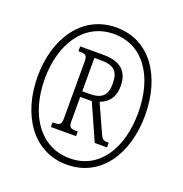

<svg xmlns="http://www.w3.org/2000/svg" viewBox="-132 -841 920 967"><g transform="rotate(20 328.5 -357.5)"><path d="M329 10C511 10 616 -151 616 -358C616 -563 513 -725 330 -725C148 -725 40 -563 40 -358C40 -156 145 10 329 10ZM332 -25C174 -25 78 -166 78 -359C78 -548 171 -690 330 -690C488 -690 579 -551 579 -358C579 -166 489 -25 332 -25ZM190 -141H325V-166H315C290 -166 277 -170 277 -201V-334H339L425 -141H491V-166C463 -166 456 -170 446 -192L377 -344C412 -358 450 -384 450 -454C450 -533 406 -573 316 -573H190V-547H199C225 -547 237 -543 237 -512V-201C237 -170 225 -166 199 -166H190ZM315 -364H277V-543H313C382 -543 408 -517 408 -453C408 -394 387 -364 315 -364Z"/></g></svg>

Font: Noto Serif Hebrew ExtraCondensed Light
Style: Regular
Weight: 300
Width: 2
Designer: Monotype Design Team
Foundry: Monotype Imaging Inc.
Version: Version 2.004